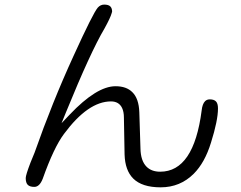

<svg xmlns="http://www.w3.org/2000/svg" viewBox="-20 -763 1040 827"><path d="M477.5 -391.6Q396.5 -391.6 280.3 -269.5L245.1 -232.4L264.6 -280.3Q370.1 -539.1 429.7 -639.6Q456.1 -687.5 460.9 -706.1Q462.9 -710.9 462.9 -712.9Q462.9 -727.5 455.1 -735.4Q447.3 -743.2 428.7 -743.2Q413.1 -743.2 401.4 -730.5Q380.9 -707 296.9 -522.5Q205.1 -322.3 128.9 -105.5Q128.9 -105.5 111.3 -62.5Q90.8 -8.8 90.8 3.9Q90.8 24.4 99.6 33.2Q108.4 42 127.9 42Q150.4 42 164.1 6.8Q211.9 -127.9 255.9 -186.5Q359.4 -326.2 458 -326.2Q492.2 -326.2 505.9 -297.9Q513.7 -281.2 513.7 -256.8L516.6 -97.7Q518.6 -29.3 553.7 5.9Q591.8 43.9 671.9 43.9Q755.9 43.9 814.5 -14.6Q862.3 -62.5 888.7 -148.4Q918.9 -244.1 918.9 -295.9Q918.9 -317.4 910.2 -326.2Q901.4 -335 883.8 -335Q871.1 -335 863.3 -327.1Q851.6 -315.4 848.6 -287.1Q814.5 -23.4 669.9 -23.4Q632.8 -23.4 611.3 -44.9Q585.9 -70.3 585 -124L580.1 -279.3Q578.1 -338.9 549.8 -366.2Q524.4 -391.6 477.5 -391.6Z"/></svg>

Font: FakePearl
Style: ExtraLight
Weight: 300
Version: Version 1.2